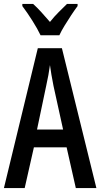

<svg xmlns="http://www.w3.org/2000/svg" viewBox="-20 -960 512 980"><path d="M367 0 320 -208H153L106 0H0L173 -714H296L472 0ZM253 -522Q247 -553 242.5 -578.5Q238 -604 235 -628Q232 -605 227 -577Q222 -549 216 -523L169 -299H302ZM187 -780Q172 -812 145.5 -854Q119 -896 94 -929V-940H149Q167 -924 190 -899Q213 -874 235 -848Q259 -878 278.5 -897Q298 -916 322 -940H376V-929Q361 -909 343.5 -882.5Q326 -856 309.5 -829Q293 -802 283 -780Z"/></svg>

Font: Noto Sans Sinhala ExtraCondensed Medium
Style: Regular
Weight: 500
Width: 2
Designer: Jelle Bosma - Monotype Design Team
Foundry: Monotype Imaging Inc.
Version: Version 2.006; ttfautohint (v1.8.4.7-5d5b)